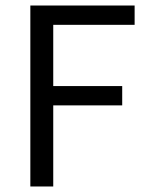

<svg xmlns="http://www.w3.org/2000/svg" viewBox="-20 -676 534 696"><path d="M90 0H173V-294H423V-364H173V-586H468V-656H90Z"/></svg>

Font: Giro Sans Regular
Style: Regular
Weight: 400
Designer: Paul D. Hunt
Foundry: Adobe Systems Incorporated
Version: Version 1.000;PS 1.0;hotconv 1.0.88;makeotf.lib2.5.647800